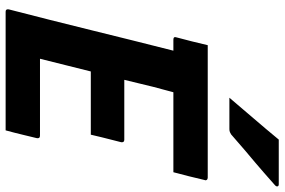

<svg xmlns="http://www.w3.org/2000/svg" viewBox="-180 -806 986 665"><g transform="rotate(90 312.5 -473.0)"><path d="M20 0Q10 0 12 -11Q49 -154 84 -296.5Q119 -439 155 -581H117Q105 -581 109 -592Q117 -621 123 -646Q129 -671 136 -700H595Q600 -700 602.5 -696.5Q605 -693 603 -689Q596 -660 590 -635Q584 -610 576 -581H299Q294 -563 289.5 -545.5Q285 -528 280 -510Q274 -485 268 -460.5Q262 -436 256 -411H464Q469 -411 471 -407.5Q473 -404 472 -400Q470 -391 465 -372.5Q460 -354 455 -333Q450 -312 446 -295H227Q216 -251 205 -207Q194 -163 183 -119H449Q460 -119 458 -108Q454 -92 446.5 -60.5Q439 -29 431 0ZM463 -946H618Q624 -946 625 -941.5Q626 -937 620 -932Q596 -911 578 -895Q560 -879 542 -864Q524 -849 501 -829.5Q478 -810 445 -781Q442 -779 437.5 -777Q433 -775 427 -775H318Q356 -820 390.5 -860Q425 -900 463 -946Z"/></g></svg>

Font: Recursive Sn Lnr St
Style: Bold Italic
Weight: 700
Italic angle: -15°
Version: Version 1.079;hotconv 1.0.112;makeotfexe 2.5.65598; ttfautoh